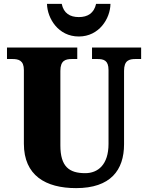

<svg xmlns="http://www.w3.org/2000/svg" viewBox="-20 -959 762 989"><path d="M386 -771C491 -771 548 -864 549 -939H475C464 -891 432 -871 386 -871C340 -871 308 -891 298 -939H222C224 -864 280 -771 386 -771ZM372 10C549 10 619 -82 619 -216V-594C619 -648 645 -655 679 -655H707V-714H454V-655H481C515 -655 539 -648 539 -598V-218C539 -110 484 -67 419 -67C337 -67 291 -100 291 -210V-594C291 -648 318 -655 351 -655H378V-714H16V-655H43C76 -655 103 -648 103 -598V-219C103 -55 215 10 372 10Z"/></svg>

Font: Noto Serif Bengali SemiCondensed Black
Style: Regular
Weight: 900
Width: 4
Designer: Juan Bruce, Universal Thirst, Indian Type Foundry and the Monotype Design Team.
Foundry: Monotype Imaging Inc.
Version: Version 2.003